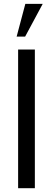

<svg xmlns="http://www.w3.org/2000/svg" viewBox="-20 -994 280 1014"><path d="M75.7 0V-732.4H164.1V0ZM67.9 -800.8 113.8 -973.6H205.6L112.8 -800.8Z"/></svg>

Font: AntonioLight
Style: Regular
Weight: 300
Designer: Vernon Adams
Foundry: Vernon Adams
Version: Version 1.002